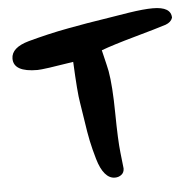

<svg xmlns="http://www.w3.org/2000/svg" viewBox="-45 -648 666 657"><g transform="rotate(-5 288.0 -319.0)"><path d="M566 -564Q561 -549 542 -542Q511 -532 434 -510.5Q357 -489 317 -474Q333 -408 334 -401Q343 -350 344 -256Q345 -162 350 -119Q356 -68 356 -65Q356 -51 346.5 -43.5Q337 -36 324 -36Q305 -36 290 -53.5Q275 -71 265 -105.5Q255 -140 249 -168.5Q243 -197 236.5 -242Q230 -287 227 -303Q221 -336 216 -443Q112 -426 92 -426Q10 -426 10 -472Q10 -510 71 -527Q104 -536 138 -544Q172 -552 212.5 -559.5Q253 -567 277 -571Q301 -575 352 -583Q403 -591 420 -594Q472 -602 503 -602Q566 -602 566 -564Z"/></g></svg>

Font: Because We Mentor
Style: Regular
Weight: 400
Designer: Liz Wetzel, Aaron Williamson, Russ McMullin
Foundry: Red Hat
Version: Version 1.000